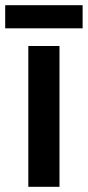

<svg xmlns="http://www.w3.org/2000/svg" viewBox="-35 -719 338 739"><path d="M194 0H74V-542H194ZM283 -699V-610H-15V-699Z"/></svg>

Font: Noto Sans Tamil SemiCondensed SemiBold
Style: Regular
Weight: 600
Width: 4
Designer: Jelle Bosma - Monotype Design Team
Foundry: Monotype Imaging Inc.
Version: Version 2.004; ttfautohint (v1.8.4.7-5d5b)